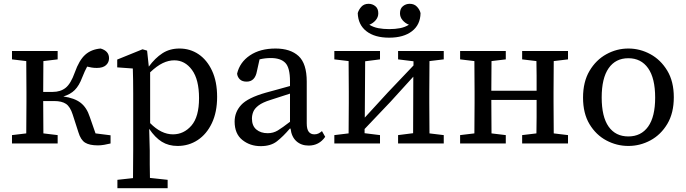

<svg xmlns="http://www.w3.org/2000/svg" viewBox="-20 -754 3607 1009"><path d="M392 -59 362 -152Q349 -193 327 -208Q305 -223 265 -223H207Q207 -183 207.5 -137.5Q208 -92 208 -53L283 -44V0H43V-44L118 -53Q118 -91 118.5 -135Q119 -179 119 -215V-271Q119 -307 118.5 -351Q118 -395 118 -433L43 -442V-486H283V-442L208 -433Q208 -396 207.5 -353Q207 -310 207 -271H257Q298 -271 325 -292.5Q352 -314 373 -373Q396 -438 428 -466.5Q460 -495 509 -499Q553 -486 553 -448Q553 -426 537 -411.5Q521 -397 489 -397Q474 -397 462 -399Q450 -401 438 -404Q432 -393 425.5 -379Q419 -365 412 -347Q396 -304 373 -281Q350 -258 313 -247Q371 -239 403.5 -214Q436 -189 452 -139L482 -53L561 -43V0Q545 4 527.5 7Q510 10 495 10Q450 10 427 -4.5Q404 -19 392 -59Z M896 -437Q866 -437 835.5 -422.5Q805 -408 769 -374V-107Q827 -48 889 -48Q946 -48 986 -94Q1026 -140 1026 -238Q1026 -336 989 -386.5Q952 -437 896 -437ZM913 13Q866 13 830.5 -9Q795 -31 764 -77L767 38Q767 73 767 109Q767 145 768 181L861 191V235H597V191L679 182Q679 144 679.5 107.5Q680 71 680 34V-264Q680 -303 679.5 -333Q679 -363 678 -394L596 -400V-441L729 -495L753 -488L762 -404Q795 -449 833.5 -474Q872 -499 923 -499Q979 -499 1023.5 -469Q1068 -439 1094.5 -382Q1121 -325 1121 -245Q1121 -165 1093.5 -107Q1066 -49 1019 -18Q972 13 913 13Z M1602 11Q1563 11 1537.5 -12Q1512 -35 1507 -78H1503Q1468 -37 1435.5 -11.5Q1403 14 1350 14Q1294 14 1253.5 -18.5Q1213 -51 1213 -115Q1213 -165 1247.5 -202.5Q1282 -240 1377 -267Q1409 -275 1441 -284.5Q1473 -294 1504 -302V-327Q1504 -398 1479.5 -423.5Q1455 -449 1403 -449Q1373 -449 1344 -442L1330 -379Q1320 -325 1276 -325Q1253 -325 1240.5 -337Q1228 -349 1226 -367Q1240 -427 1293.5 -463Q1347 -499 1428 -499Q1506 -499 1549 -459.5Q1592 -420 1592 -325V-106Q1592 -75 1602.5 -61.5Q1613 -48 1632 -48Q1645 -48 1654.5 -53Q1664 -58 1672 -65L1689 -35Q1657 11 1602 11ZM1304 -131Q1304 -93 1327 -73.5Q1350 -54 1387 -54Q1416 -54 1440 -68.5Q1464 -83 1504 -114V-262L1402 -229Q1360 -216 1339 -200Q1318 -184 1311 -166.5Q1304 -149 1304 -131Z M2072 -442V-486H2312V-442L2237 -433Q2237 -394 2236.5 -350.5Q2236 -307 2236 -271V-215Q2236 -179 2236.5 -135.5Q2237 -92 2237 -53L2312 -44V0H2072V-44L2151 -54L2152 -351L2032 -219L1896 -76V-54L1977 -44V0H1737V-44L1812 -53Q1812 -91 1812.5 -135Q1813 -179 1813 -215V-271Q1813 -307 1812.5 -351Q1812 -395 1812 -433L1737 -442V-486H1977V-442L1899 -432L1897 -136L2018 -268L2153 -410V-432ZM2025 -556Q1949 -556 1905.5 -590Q1862 -624 1860 -685Q1865 -703 1879 -718.5Q1893 -734 1917 -734Q1937 -734 1952.5 -721.5Q1968 -709 1968 -684Q1968 -664 1954.5 -648Q1941 -632 1921 -624Q1942 -611 1968 -606Q1994 -601 2025 -601Q2057 -601 2082.5 -606Q2108 -611 2129 -624Q2109 -632 2095.5 -648Q2082 -664 2082 -684Q2082 -709 2097.5 -721.5Q2113 -734 2133 -734Q2157 -734 2171.5 -718.5Q2186 -703 2190 -685Q2189 -624 2145 -590Q2101 -556 2025 -556Z M2724 -442V-486H2965V-442L2890 -433Q2890 -394 2889.5 -350.5Q2889 -307 2889 -271V-215Q2889 -179 2889.5 -135.5Q2890 -92 2890 -53L2965 -44V0H2724V-44L2799 -53Q2800 -93 2800 -139.5Q2800 -186 2800 -229H2562Q2562 -183 2562.5 -137Q2563 -91 2563 -53L2638 -44V0H2398V-44L2473 -53Q2473 -91 2473.5 -135Q2474 -179 2474 -215V-271Q2474 -307 2473.5 -351Q2473 -395 2473 -433L2398 -442V-486H2638V-442L2563 -433Q2563 -396 2562.5 -354.5Q2562 -313 2562 -277H2800Q2800 -315 2800 -356Q2800 -397 2799 -433Z M3282 13Q3221 13 3166.5 -16Q3112 -45 3078 -101.5Q3044 -158 3044 -241Q3044 -324 3078 -381.5Q3112 -439 3166.5 -469Q3221 -499 3282 -499Q3343 -499 3397.5 -469.5Q3452 -440 3486.5 -383Q3521 -326 3521 -243Q3521 -160 3487 -103Q3453 -46 3398.5 -16.5Q3344 13 3282 13ZM3282 -37Q3349 -37 3386 -88.5Q3423 -140 3423 -241Q3423 -343 3386 -395.5Q3349 -448 3282 -448Q3215 -448 3178.5 -395.5Q3142 -343 3142 -242Q3142 -140 3178.5 -88.5Q3215 -37 3282 -37Z"/></svg>

Font: Source Serif 4 SmText
Style: Regular
Weight: 400
Designer: Frank Grießhammer
Foundry: Adobe
Version: Version 4.005;hotconv 1.1.0;makeotfexe 2.6.0